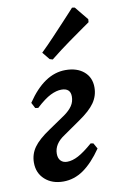

<svg xmlns="http://www.w3.org/2000/svg" viewBox="-85 -778 525 837"><g transform="rotate(-10 178.0 -360.0)"><path d="M272 -133 284 -131 298 -106Q258 -48 216.5 -19Q175 10 127 10Q77 10 45.5 -18.5Q14 -47 14 -93Q14 -130 35 -160Q56 -190 107 -224L179 -273Q203 -290 215 -308Q227 -326 227 -349Q227 -386 187 -386Q165 -386 138.5 -373Q112 -360 74 -325L61 -327L48 -352Q87 -410 129.5 -438.5Q172 -467 219 -467Q270 -467 300.5 -441Q331 -415 331 -371Q331 -334 310 -303.5Q289 -273 239 -239L167 -189Q119 -158 119 -114Q119 -94 129.5 -83Q140 -72 158 -72Q181 -72 207.5 -86Q234 -100 272 -133ZM355 -655Q355 -655 328.5 -636.5Q302 -618 260 -588Q218 -558 173 -522L160 -526L133 -559Q163 -588 191.5 -618.5Q220 -649 243.5 -674Q267 -699 281 -714.5Q295 -730 295 -730L307 -728L356 -668Z"/></g></svg>

Font: Alegreya SemiBold
Style: Italic
Weight: 600
Italic angle: -7°
Designer: Juan Pablo del Peral
Foundry: Huerta Tipografica
Version: Version 2.009